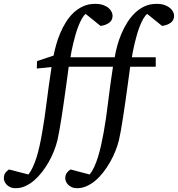

<svg xmlns="http://www.w3.org/2000/svg" viewBox="-149 -757 932 1006"><path d="M763.2 -674.8Q763.2 -650.9 745.6 -637.9Q728 -625 700.2 -621.1L622.1 -684.1Q611.3 -675.3 601.8 -658.7Q592.3 -642.1 584 -621.1Q575.7 -600.1 568.8 -576.4Q562 -552.7 556.6 -530.5Q551.3 -508.3 547.6 -489Q543.9 -469.7 542 -457H667V-407.2H533.2Q531.7 -396 527.8 -368.2Q523.9 -340.3 519 -303.7Q514.2 -267.1 508.1 -225.3Q502 -183.6 496.1 -144.8Q490.2 -106 484.4 -73.2Q478.5 -40.5 474.1 -22Q467.3 5.9 455.3 35.4Q443.4 64.9 427.5 92.8Q411.6 120.6 392.3 145.5Q373 170.4 351.1 189Q329.1 207.5 304.9 218.3Q280.8 229 255.9 229Q236.8 229 224.6 222.7Q212.4 216.3 205.3 207.8Q198.2 199.2 195.6 191.2Q192.9 183.1 192.9 179.2Q192.9 160.2 200.4 149.7Q208 139.2 220.2 130.9L320.8 157.2Q334 141.1 344.7 117.7Q355.5 94.2 364.3 65.9Q373 37.6 380.4 5.1Q387.7 -27.3 394 -62Q406.7 -132.8 417.2 -220.2Q427.7 -307.6 442.9 -407.2H210.9Q209.5 -396 205.8 -368.2Q202.1 -340.3 197 -303.7Q191.9 -267.1 186 -225.3Q180.2 -183.6 174.1 -144.8Q168 -106 162.1 -73.2Q156.2 -40.5 151.9 -22Q145 5.9 133.3 35.4Q121.6 64.9 105.7 92.8Q89.8 120.6 70.3 145.5Q50.8 170.4 29.1 189Q7.3 207.5 -16.8 218.3Q-41 229 -65.9 229Q-85 229 -97.4 222.7Q-109.9 216.3 -116.7 207.8Q-123.5 199.2 -126.2 191.2Q-128.9 183.1 -128.9 179.2Q-128.9 160.2 -121.6 149.7Q-114.3 139.2 -102.1 130.9L0 157.2Q12.7 141.1 23.4 117.7Q34.2 94.2 43 65.9Q51.8 37.6 58.8 5.1Q65.9 -27.3 71.8 -62Q84.5 -132.8 95.2 -220Q106 -307.1 121.1 -405.8L43.9 -397.9L44.9 -437L131.8 -465.8Q136.7 -492.2 145.3 -522.7Q153.8 -553.2 166.5 -583.3Q179.2 -613.3 196.5 -641.1Q213.9 -668.9 236.3 -690.2Q258.8 -711.4 286.9 -724.1Q314.9 -736.8 349.1 -736.8Q374.5 -736.8 392.1 -730.5Q409.7 -724.1 420.4 -714.6Q431.2 -705.1 436 -694.3Q440.9 -683.6 440.9 -674.8Q440.9 -650.9 423.3 -637.9Q405.8 -625 377.9 -621.1L299.8 -684.1Q289.1 -675.3 279.8 -658.7Q270.5 -642.1 262.2 -621.1Q253.9 -600.1 247.1 -576.4Q240.2 -552.7 234.9 -530.5Q229.5 -508.3 225.8 -489Q222.2 -469.7 220.2 -457H452.1Q456.5 -484.9 465.1 -516.4Q473.6 -547.9 486.6 -578.9Q499.5 -609.9 517.3 -638.4Q535.2 -667 557.9 -689Q580.6 -710.9 608.6 -723.9Q636.7 -736.8 670.9 -736.8Q696.3 -736.8 713.9 -730.5Q731.4 -724.1 742.4 -714.6Q753.4 -705.1 758.3 -694.3Q763.2 -683.6 763.2 -674.8Z"/></svg>

Font: Charis SIL Am
Style: Italic
Weight: 400
Italic angle: -11°
Foundry: SIL International
Version: Version 5.000